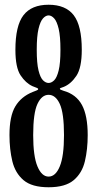

<svg xmlns="http://www.w3.org/2000/svg" viewBox="-20 -780 410 810"><path d="M45 -570Q45 -671.5 79 -715.8Q113 -760 185 -760Q257 -760 291 -715.8Q325 -671.5 325 -570Q325 -494 302.2 -460Q279.5 -426 249 -413.5Q241.5 -410.5 237 -409.2Q232.5 -408 232.5 -405.5Q232.5 -401.5 248 -397Q301.5 -382 325.8 -337Q350 -292 350 -210Q350 -150 338.2 -100Q326.5 -50 291 -20Q255.5 10 185 10Q114.5 10 79.2 -20Q44 -50 32 -100Q20 -150 20 -210Q20 -290.5 44.8 -331.5Q69.5 -372.5 118 -392Q125 -395 133 -397.8Q141 -400.5 141 -404Q141 -407.5 134.8 -409.5Q128.5 -411.5 117 -416.5Q88.5 -429.5 66.8 -462.2Q45 -495 45 -570ZM135 -570Q135 -513 142.5 -482.8Q150 -452.5 161.5 -441.2Q173 -430 185 -430Q197 -430 208.5 -441.2Q220 -452.5 227.5 -482.8Q235 -513 235 -570Q235 -627 227.5 -658.5Q220 -690 208.5 -702.5Q197 -715 185 -715Q173 -715 161.5 -702.5Q150 -690 142.5 -658.5Q135 -627 135 -570ZM120 -210Q120 -121 138 -78Q156 -35 185 -35Q214.5 -35 232.2 -78Q250 -121 250 -210Q250 -303 232.2 -341.5Q214.5 -380 185 -380Q156 -380 138 -341.5Q120 -303 120 -210Z"/></svg>

Font: Besley* Condensed
Style: Regular
Weight: 400
Width: 3
Designer: Owen Earl
Foundry: indestructible type*
Version: Version 3.000; ttfautohint (v1.8.3)